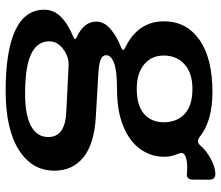

<svg xmlns="http://www.w3.org/2000/svg" viewBox="-70 -518 763 662"><g transform="rotate(90 311.0 -186.5)"><path d="M599 -528C599 -541.3 592.3 -548 579 -548C563.7 -548 546.2 -542.7 526.5 -532C506.8 -521.3 491 -508.7 479 -494C475 -490 470.7 -488 466 -488C462 -488 457.7 -489.7 453 -493C416.3 -523 364.3 -538 297 -538C219 -538 158.8 -523 116.5 -493C74.2 -463 53 -422.3 53 -371C53 -310.3 84 -265.3 146 -236C150 -234 152 -232 152 -230C152 -228.7 149.7 -226.7 145 -224C117.7 -213.3 95.7 -200.7 79 -186C62.3 -171.3 54 -155.3 54 -138C54 -108.7 72 -86 108 -70C112 -68 114 -66 114 -64C114 -62 112 -60.3 108 -59C77.3 -46.3 53.8 -31.8 37.5 -15.5C21.2 0.8 13 20 13 42C13 86 36.5 119.2 83.5 141.5C130.5 163.8 200.3 175 293 175C381 175 448.8 159.8 496.5 129.5C544.2 99.2 568 58.3 568 7C568 -35 552.5 -68.5 521.5 -93.5C490.5 -118.5 443.3 -132.7 380 -136L242 -144C216 -145.3 197.5 -148 186.5 -152C175.5 -156 170 -162.7 170 -172C170 -183.3 179.2 -192.3 197.5 -199C215.8 -205.7 245.7 -209 287 -209C337 -209 379.5 -216.2 414.5 -230.5C449.5 -244.8 475.8 -264.3 493.5 -289C511.2 -313.7 520 -341.3 520 -372C520 -382.7 519 -391.5 517 -398.5C515 -405.5 512 -414.3 508 -425C504 -436.3 510.7 -444 528 -448C536 -450 545 -451 555 -451C564.3 -451 571.7 -450.7 577 -450C591.7 -448 599 -455.3 599 -472ZM372 -302C352.7 -285.3 324 -277 286 -277C250 -277 221.8 -285.5 201.5 -302.5C181.2 -319.5 171 -342 171 -370C171 -400 181.2 -424 201.5 -442C221.8 -460 250 -469 286 -469C324 -469 352.7 -460.2 372 -442.5C391.3 -424.8 401 -400.7 401 -370C401 -341.3 391.3 -318.7 372 -302ZM207 -42 366 -34C423.3 -31.3 452 -10.7 452 28C452 54 439.3 73.8 414 87.5C388.7 101.2 351.7 108 303 108C240.3 108 194.5 101 165.5 87C136.5 73 122 52.3 122 25C122 5.7 131.2 -10.7 149.5 -24C167.8 -37.3 187 -43.3 207 -42Z"/></g></svg>

Font: Libre Franklin SemiBold
Style: Regular
Weight: 600
Designer: Pablo Impallari, Rodrigo Fuenzalida
Foundry: Impallari Type
Version: Version 1.002; ttfautohint (v1.5)